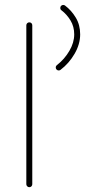

<svg xmlns="http://www.w3.org/2000/svg" viewBox="-20 -761 349 787"><path d="M100.1 6.3Q95.2 6.3 91.6 2.7Q87.9 -1 87.9 -5.9V-657.2Q87.9 -662.6 91.6 -666Q95.2 -669.4 100.1 -669.4Q105.5 -669.4 108.9 -666Q112.3 -662.6 112.3 -657.2V-5.9Q112.3 -1 108.9 2.7Q105.5 6.3 100.1 6.3ZM227.1 -728.5Q227.1 -733.9 230.7 -737.3Q234.4 -740.7 239.3 -740.7Q243.2 -740.7 246.6 -738.3Q272.5 -718.8 290.5 -689Q308.6 -659.2 308.6 -620.1Q308.6 -580.1 285.9 -540.8Q263.2 -501.5 228 -474.6Q224.6 -472.2 220.7 -472.2Q215.8 -472.2 212.2 -475.6Q208.5 -479 208.5 -484.4Q208.5 -490.2 213.4 -494.1Q244.6 -518.6 264.4 -552.5Q284.2 -586.4 284.2 -620.1Q284.2 -652.3 269 -677.2Q253.9 -702.1 231.9 -718.8Q227.1 -722.2 227.1 -728.5Z"/></svg>

Font: Velvelyne Light
Style: Regular
Weight: 200
Designer: Manon Van der Borght et Mariel Nils
Foundry: Velvetyne
Version: Version 1.070